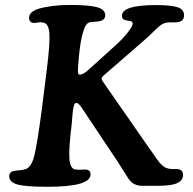

<svg xmlns="http://www.w3.org/2000/svg" viewBox="-20 -731 763 761"><path d="M145.5 -295.4 165 -451.7Q178.7 -558.1 175.8 -597.7Q172.9 -637.2 152.8 -641.1Q142.6 -644 129.2 -641.6Q115.7 -639.2 110.8 -640.1Q95.2 -643.6 95.2 -660.2Q95.2 -683.6 131.3 -695.8Q184.6 -711.4 256.8 -711.4Q322.8 -711.4 357.4 -704.1Q397 -696.3 397 -670.4Q397 -651.4 374 -647Q366.7 -645.5 354.5 -644.8Q342.3 -644 336.9 -643.1Q319.8 -639.2 311.5 -610.4Q298.8 -574.2 293 -508.8Q288.6 -463.9 288.8 -449.5Q289.1 -435.1 295.4 -435.1Q311.5 -435.1 335.4 -458.5L443.8 -556.6Q466.8 -577.6 486.3 -602.3Q505.9 -627 505.9 -637.7Q505.9 -646 494.6 -647.9Q492.7 -648.4 489.3 -648.9Q485.8 -649.4 482.9 -649.9Q480 -650.4 478 -650.9Q463.4 -653.8 463.4 -668.5Q463.4 -710.9 598.1 -710.9Q656.2 -710.9 682.9 -702.6Q709.5 -694.3 709.5 -670.4Q709.5 -647.9 687 -643.6Q679.7 -642.1 668.9 -642.3Q658.2 -642.6 650.4 -642.1Q636.7 -642.1 625.7 -636.5Q614.7 -630.9 606.9 -623.5Q599.1 -616.2 581.3 -598.9Q563.5 -581.5 546.4 -566.9L393.6 -434.1Q382.8 -425.3 382.8 -419.4Q382.8 -416.5 384.8 -412.8Q386.7 -409.2 391.4 -402.6Q396 -396 397.9 -393.1L570.8 -144.5Q577.6 -135.3 586.4 -122.6Q595.2 -109.9 599.9 -103Q604.5 -96.2 610.4 -88.9Q616.2 -81.5 622.1 -76.7Q634.8 -64 652.3 -62Q659.7 -60.5 670.7 -61Q681.6 -61.5 686 -60.5Q705.6 -57.1 705.6 -38.1Q705.6 -15.6 682.1 -5.1Q658.7 5.4 608.4 5.4H543.5Q520 5.4 503.4 -6.8Q496.1 -12.7 488.8 -23.4Q481.4 -34.2 469 -54.7Q456.5 -75.2 444.3 -93.3L309.6 -295.4Q299.3 -312 291.7 -318.8Q284.2 -325.7 277.3 -320.8Q271.5 -316.9 267.6 -279.8L264.2 -238.8Q252 -140.1 255.1 -100.6Q258.3 -61 280.3 -59.1Q289.1 -57.6 303.5 -58.6Q317.9 -59.6 323.7 -58.6Q338.9 -55.7 338.9 -39.6Q338.9 9.3 168.9 9.3Q84.5 9.3 51.8 1Q16.6 -8.3 16.6 -31.7Q16.6 -50.3 35.2 -53.2Q40.5 -55.2 54.9 -55.9Q69.3 -56.6 80.6 -60.5Q104 -66.9 115.7 -113Q127.4 -159.2 145.5 -295.4Z"/></svg>

Font: Cooper* SemiBold
Style: Italic
Weight: 600
Italic angle: -7°
Designer: Owen Earl
Foundry: indestructible type*
Version: Version 0.001